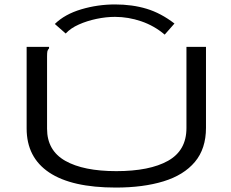

<svg xmlns="http://www.w3.org/2000/svg" viewBox="-20 -834 1040 865"><path d="M502 11Q303 11 201.5 -57Q100 -125 100 -255V-623H201V-616Q195 -610 193.5 -603Q192 -596 192 -579V-254Q192 -156 274 -109.5Q356 -63 504 -63Q654 -63 737 -109.5Q820 -156 820 -257V-623H908V-258Q908 -164 858 -104.5Q808 -45 716.5 -17Q625 11 502 11ZM276 -683 227 -726Q272 -770 346 -792Q420 -814 498 -814Q576 -814 640.5 -794.5Q705 -775 766 -728L722 -678Q675 -718 616.5 -738Q558 -758 498 -758Q458 -758 415 -749Q372 -740 335 -723.5Q298 -707 276 -683Z"/></svg>

Font: Inconsolata UltraExpanded
Style: Regular
Weight: 400
Width: 9
Monospace: yes
Designer: Raph Levien, Cyreal, Brenton Simpson
Foundry: Raph Levien, Cyreal, Google
Version: Version 3.000; ttfautohint (v1.8.2.53-6de2)